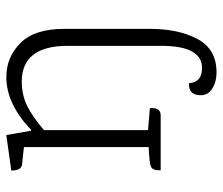

<svg xmlns="http://www.w3.org/2000/svg" viewBox="-70 -470 721 622"><g transform="rotate(-90 291.0 -159.5)"><path d="M352 -500Q416 -500 462 -454.5Q508 -409 508 -312V-34Q508 58 475 119.5Q442 181 367 181Q337 181 315 167.5Q293 154 293 130Q293 89 332 92Q335 134 381 134Q453 134 453 2V-301Q453 -450 337 -450Q295 -450 259.5 -433Q224 -416 180 -378V-41L251 -35Q254 0 228 0H50Q50 0 50 -7Q50 -27 63 -32Q70 -36 125 -39V-443L69 -449Q49 -451 49 -484L164 -500L178 -420H181Q265 -500 352 -500Z"/></g></svg>

Font: Karma Light
Style: Regular
Weight: 300
Designer: Joana Correia
Foundry: Indian Type Foundry
Version: Version 1.202;PS 1.0;hotconv 1.0.78;makeotf.lib2.5.61930; tt